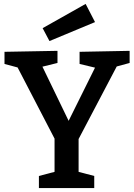

<svg xmlns="http://www.w3.org/2000/svg" viewBox="-20 -962 686 982"><path d="M643 -640 577 -622 382 -251V-83L462 -62V0H179V-62L259 -83V-253L70 -617L3 -635V-697L274 -702V-640L197 -621L331 -344L466 -616L387 -635V-697L643 -702ZM466 -849 233 -752 198 -818 418 -942Z"/></svg>

Font: Bitter Pro SemiBold
Style: Regular
Weight: 600
Designer: Sol Matas, and Bitter project Authors
Foundry: Sol Matas
Version: Version 1.010